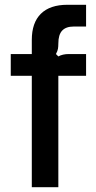

<svg xmlns="http://www.w3.org/2000/svg" viewBox="-20 -783 401 803"><path d="M113 0V-466H25V-557H113V-616Q113 -688 151 -725.5Q189 -763 262 -763H340V-672H288Q256 -672 240 -655Q224 -638 224 -601Q224 -589 222.5 -579.5Q221 -570 214 -557L224 -547Q242 -557 268 -557H340V-466H224V0Z"/></svg>

Font: Open Sauce Sans Medium
Style: Regular
Weight: 500
Designer: Alfredo Marco Pradil
Foundry: Creative Sauce Fz LLC
Version: Version 1.477